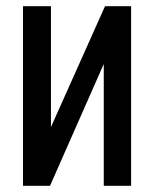

<svg xmlns="http://www.w3.org/2000/svg" viewBox="-20 -598 497 618"><path d="M54 0V-578H144V-189L318 -578H402V0H314V-392L141 0Z"/></svg>

Font: Oswald
Style: Regular
Weight: 400
Designer: Vernon Adams
Foundry: Vernon Adams
Version: Version 4.103; ttfautohint (v1.8.3)